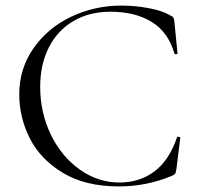

<svg xmlns="http://www.w3.org/2000/svg" viewBox="-20 -656 709 688"><path d="M590 -601Q599 -597 601.5 -592.5Q604 -588 605 -577L616 -465Q616 -462 611 -461.5Q606 -461 605 -464Q583 -541 523.5 -577.5Q464 -614 376 -614Q300 -614 243 -580.5Q186 -547 155 -486Q124 -425 124 -345Q124 -252 162.5 -173Q201 -94 266.5 -48Q332 -2 408 -2Q480 -2 533 -41.5Q586 -81 614 -163Q614 -166 618 -166Q621 -166 623.5 -165Q626 -164 626 -162L612 -49Q610 -37 607.5 -33.5Q605 -30 596 -26Q506 12 406 12Q286 12 205.5 -36.5Q125 -85 87 -160Q49 -235 49 -318Q49 -410 100 -483Q151 -556 235 -596Q319 -636 415 -636Q463 -636 512 -627Q561 -618 590 -601Z"/></svg>

Font: Cormorant Infant
Style: Regular
Weight: 400
Designer: Christian Thalmann (Catharsis Fonts)
Foundry: Catharsis Fonts
Version: Version 4.000